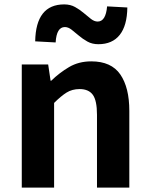

<svg xmlns="http://www.w3.org/2000/svg" viewBox="-20 -853 681 873"><path d="M79 0V-560H199L210 -486H213Q250 -522 294 -548Q338 -574 395 -574Q486 -574 527 -514.5Q568 -455 568 -349V0H421V-331Q421 -396 402 -422Q383 -448 342 -448Q308 -448 282.5 -432Q257 -416 226 -385V0ZM427 -652Q399 -652 377.5 -664Q356 -676 338.5 -691Q321 -706 305.5 -718Q290 -730 275 -730Q237 -730 233 -660L140 -665Q143 -833 272 -833Q300 -833 321.5 -821Q343 -809 360.5 -794Q378 -779 393.5 -767Q409 -755 424 -755Q461 -755 467 -824L559 -819Q558 -737 524.5 -694.5Q491 -652 427 -652Z"/></svg>

Font: Chiron Sans HK TT
Style: Bold
Weight: 700
Designer: Ryoko NISHIZUKA 西塚涼子 (kana, bopomofo & ideographs); Paul D. Hunt (Latin, Greek & Cyrillic); Sandoll Communications 산돌커뮤니
Foundry: Adobe
Version: Version 2.022;hotconv 1.0.109;makeotfexe 2.5.65596